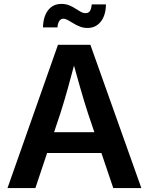

<svg xmlns="http://www.w3.org/2000/svg" viewBox="-20 -955 756 975"><path d="M18.1 0 274.4 -727.5H439L697.8 0H555.2L426.8 -379.4Q407.7 -438.5 387 -510.5Q366.2 -582.5 340.3 -676.8H370.6Q345.7 -582 325.4 -509.8Q305.2 -437.5 286.6 -379.4L159.7 0ZM168.5 -178.2V-283.7H547.9V-178.2ZM424.8 -813Q403.3 -813 385.5 -820.1Q367.7 -827.1 352.8 -836.4Q337.9 -845.7 325.2 -852.8Q312.5 -859.9 301.8 -859.9Q287.6 -859.9 280.3 -847.2Q272.9 -834.5 272 -815.9H198.2Q199.7 -871.6 224.4 -903.3Q249 -935.1 292 -935.1Q314 -935.1 331.3 -928Q348.6 -920.9 362.8 -911.6Q377 -902.3 389.6 -895.3Q402.3 -888.2 414.6 -888.2Q429.7 -888.2 436.8 -899.2Q443.8 -910.2 445.8 -932.6H518.1Q517.1 -876.5 491.5 -844.7Q465.8 -813 424.8 -813Z"/></svg>

Font: Inter 20pt SemiBold
Style: Regular
Weight: 600
Version: Version 4.001;git-66647c0bb